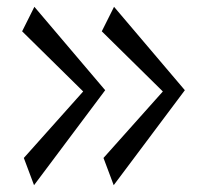

<svg xmlns="http://www.w3.org/2000/svg" viewBox="-20 -650 608 564"><path d="M233 -391 289 -385 80 -106 50 -186ZM81 -630 289 -385 247 -359 45 -558ZM467 -391 523 -385 314 -106 284 -186ZM315 -630 523 -385 481 -359 279 -558Z"/></svg>

Font: Marhey Light
Style: Regular
Weight: 300
Designer: Nur Syamsi & Bustanul Arifin
Foundry: Namelatype
Version: Version 1.000